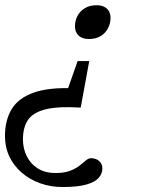

<svg xmlns="http://www.w3.org/2000/svg" viewBox="-34 -512 568 753"><path d="M315 -359Q289 -359 274.5 -372.2Q260 -385.5 260 -409Q260 -431 270 -449.8Q280 -468.5 299 -480Q318 -491.5 345 -491.5Q371 -491.5 385.2 -478.2Q399.5 -465 399.5 -442Q399.5 -420 389.5 -401Q379.5 -382 360.8 -370.5Q342 -359 315 -359ZM211 221.5Q165 221.5 124.2 207Q83.5 192.5 52.2 166Q21 139.5 3.2 102.8Q-14.5 66 -14.5 21.5Q-14.5 -40.5 11.8 -84Q38 -127.5 98.8 -149Q159.5 -170.5 262 -165.5L216 -118L270.5 -272.5H316L282.5 -90Q195.5 -95.5 146 -83.5Q96.5 -71.5 76.2 -42.2Q56 -13 56 35Q56 70 70.8 100.2Q85.5 130.5 114 148.5Q142.5 166.5 184.5 166.5Q218.5 166.5 241 157.8Q263.5 149 278 137.5Q292.5 126 302.8 117.2Q313 108.5 322.5 108.5Q343 108.5 355.2 119.8Q367.5 131 367.5 149Q367.5 168.5 353.5 185Q339.5 201.5 305.5 211.5Q271.5 221.5 211 221.5Z"/></svg>

Font: Newsreader 10pt
Style: Italic
Weight: 400
Italic angle: -17°
Version: Version 1.003